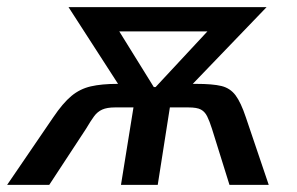

<svg xmlns="http://www.w3.org/2000/svg" viewBox="-47 -518 833 538"><path d="M-27 0 102 -189Q129 -229 153 -249Q177 -269 207.5 -276Q238 -283 282 -283H326L298 -261L145 -498H700L472 -261L460 -283H502Q549 -283 573.5 -277Q598 -271 613 -251Q628 -231 642 -189L706 0H596L547 -157Q540 -179 533.5 -192Q527 -205 516 -211Q505 -217 481 -217H429L395 0H292L327 -217H275Q253 -217 239.5 -211Q226 -205 216.5 -192Q207 -179 194 -157L91 0ZM384 -274H389L563 -461L565 -430H264L268 -461Z"/></svg>

Font: Nunito Sans 7pt Condensed SemiBold
Style: Italic
Weight: 600
Width: 3
Italic angle: -9°
Designer: Vernon Adams
Foundry: Vernon Adams
Version: Version 3.101;gftools[0.9.27]